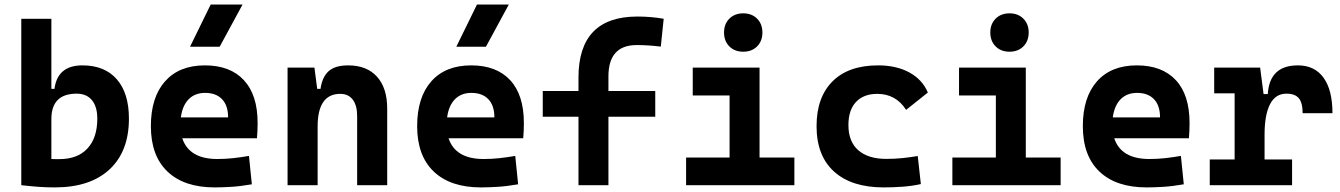

<svg xmlns="http://www.w3.org/2000/svg" viewBox="-20 -815 5899 845"><path d="M73.7 0V-732.4H206.1V-423.8H219.7Q232.9 -527.3 342.8 -527.3Q440.4 -527.3 493.9 -466.3Q547.4 -405.3 547.4 -293Q547.4 -148.9 462.2 -69.6Q377 9.8 220.7 9.8Q183.6 9.8 147.5 7.1Q111.3 4.4 73.7 0ZM206.1 -291V-115.2Q214.8 -114.7 223.6 -114.7Q232.4 -114.7 241.2 -114.7Q321.3 -114.7 364.7 -161.4Q408.2 -208 408.2 -293Q408.2 -345.7 384.5 -374.3Q360.8 -402.8 317.4 -402.8Q206.1 -402.8 206.1 -291Z M924.8 9.8Q790.5 9.8 717.3 -59.8Q644 -129.4 644 -259.8Q644 -386.7 706.3 -457Q768.6 -527.3 881.8 -527.3Q992.7 -527.3 1053.2 -462.4Q1113.8 -397.5 1113.8 -273.4Q1113.8 -238.3 1110.8 -206.5H782.2Q812.5 -115.2 936.5 -115.2Q971.7 -115.2 1005.9 -118.9Q1040 -122.6 1075.7 -128.9L1088.4 -3.9Q1038.6 4.9 997.6 7.3Q956.5 9.8 924.8 9.8ZM882.8 -406.2Q837.9 -406.2 810.3 -378.2Q782.7 -350.1 775.9 -298.3H983.9Q983.9 -350.6 957.3 -378.4Q930.7 -406.2 882.8 -406.2ZM816.4 -609.4 907.2 -794.9H1047.4L946.8 -609.4Z M1245.6 0V-517.6H1363.8L1376 -423.8H1390.6Q1397.9 -476.1 1426.3 -501.7Q1454.6 -527.3 1512.2 -527.3Q1594.2 -527.3 1639.2 -477.5Q1684.1 -427.7 1684.1 -336.9V0H1551.8V-304.2Q1551.8 -351.1 1532.5 -376.5Q1513.2 -401.9 1477.5 -401.9Q1377.9 -401.9 1377.9 -258.3V0Z M2096.7 9.8Q1962.4 9.8 1889.2 -59.8Q1815.9 -129.4 1815.9 -259.8Q1815.9 -386.7 1878.2 -457Q1940.4 -527.3 2053.7 -527.3Q2164.6 -527.3 2225.1 -462.4Q2285.6 -397.5 2285.6 -273.4Q2285.6 -238.3 2282.7 -206.5H1954.1Q1984.4 -115.2 2108.4 -115.2Q2143.6 -115.2 2177.7 -118.9Q2211.9 -122.6 2247.6 -128.9L2260.3 -3.9Q2210.4 4.9 2169.4 7.3Q2128.4 9.8 2096.7 9.8ZM2054.7 -406.2Q2009.8 -406.2 1982.2 -378.2Q1954.6 -350.1 1947.8 -298.3H2155.8Q2155.8 -350.6 2129.2 -378.4Q2102.5 -406.2 2054.7 -406.2ZM1988.3 -609.4 2079.1 -794.9H2219.2L2118.7 -609.4Z M2525.9 0V-301.3H2368.7V-414.6H2525.9V-473.6Q2525.9 -742.2 2785.2 -742.2Q2845.2 -742.2 2900.9 -732.4L2888.2 -609.9Q2855.5 -613.8 2830.3 -615.2Q2805.2 -616.7 2782.2 -616.7Q2657.7 -616.7 2657.7 -478.5V-414.6H2863.8V-301.3H2657.7V0Z M3251 -587.4Q3213.4 -587.4 3189.9 -610.8Q3166.5 -634.3 3166.5 -671.9Q3166.5 -709.5 3189.9 -732.9Q3213.4 -756.3 3251 -756.3Q3288.6 -756.3 3312 -732.9Q3335.4 -709.5 3335.4 -671.9Q3335.4 -634.3 3312 -610.8Q3288.6 -587.4 3251 -587.4ZM2999.5 0V-121.6H3190.9V-395H3028.8V-517.6H3322.8V-121.6H3476.1V0Z M3869.1 9.8Q3728 9.8 3650.9 -59.8Q3573.7 -129.4 3573.7 -259.8Q3573.7 -386.7 3644 -457Q3714.4 -527.3 3844.7 -527.3Q3924.8 -527.3 3982.2 -496.1Q4039.6 -464.8 4063.5 -407.7L3967.8 -331.5Q3922.9 -401.9 3840.8 -401.9Q3780.8 -401.9 3747.3 -366.2Q3713.9 -330.6 3713.9 -264.6Q3713.9 -191.9 3757.3 -153.8Q3800.8 -115.7 3880.9 -115.7Q3916 -115.7 3950.9 -119.1Q3985.8 -122.6 4019 -128.4L4032.7 -4.9Q3993.2 3.9 3951.2 6.8Q3909.2 9.8 3869.1 9.8Z M4422.9 -587.4Q4385.3 -587.4 4361.8 -610.8Q4338.4 -634.3 4338.4 -671.9Q4338.4 -709.5 4361.8 -732.9Q4385.3 -756.3 4422.9 -756.3Q4460.4 -756.3 4483.9 -732.9Q4507.3 -709.5 4507.3 -671.9Q4507.3 -634.3 4483.9 -610.8Q4460.4 -587.4 4422.9 -587.4ZM4171.4 0V-121.6H4362.8V-395H4200.7V-517.6H4494.6V-121.6H4647.9V0Z M5026.4 9.8Q4892.1 9.8 4818.8 -59.8Q4745.6 -129.4 4745.6 -259.8Q4745.6 -386.7 4807.9 -457Q4870.1 -527.3 4983.4 -527.3Q5094.2 -527.3 5154.8 -462.4Q5215.3 -397.5 5215.3 -273.4Q5215.3 -238.3 5212.4 -206.5H4883.8Q4914.1 -115.2 5038.1 -115.2Q5073.2 -115.2 5107.4 -118.9Q5141.6 -122.6 5177.2 -128.9L5189.9 -3.9Q5140.1 4.9 5099.1 7.3Q5058.1 9.8 5026.4 9.8ZM4984.4 -406.2Q4939.5 -406.2 4911.9 -378.2Q4884.3 -350.1 4877.4 -298.3H5085.4Q5085.4 -350.6 5058.8 -378.4Q5032.2 -406.2 4984.4 -406.2Z M5304.2 0V-113.3H5413.6V-404.3H5323.7V-517.6H5525.9L5541 -400.9H5559.6Q5567.4 -527.3 5691.9 -527.3Q5765.6 -527.3 5804.9 -473.1Q5844.2 -418.9 5844.2 -316.9H5712.9Q5712.9 -362.8 5696 -382.8Q5679.2 -402.8 5641.6 -402.8Q5593.3 -402.8 5569.3 -356Q5545.4 -309.1 5545.4 -222.7V-113.3H5666.5V0Z"/></svg>

Font: Caskaydia Cove
Style: Bold
Weight: 700
Monospace: yes
Designer: Aaron Bell
Foundry: Saja Typeworks
Version: Version 4.300; ttfautohint (v1.8.3)